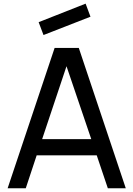

<svg xmlns="http://www.w3.org/2000/svg" viewBox="-20 -1006 713 1026"><path d="M463.5 -916.7 437.5 -986.5 186.5 -887.5 212.5 -818.8ZM556.2 0H652.1L401 -750H271.9L20.8 0H117.7L176 -176H496.9ZM205.2 -262.5 335.4 -652.1 467.7 -262.5Z"/></svg>

Font: Manrope3 Medium
Style: Regular
Weight: 500
Width: 4
Designer: Mikhail Sharanda
Foundry: Mikhail Sharanda
Version: Version 3.000;PS 003.000;hotconv 1.0.88;makeotf.lib2.5.64775